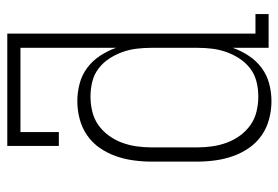

<svg xmlns="http://www.w3.org/2000/svg" viewBox="-142 -634 783 540"><g transform="rotate(-90 250.0 -363.5)"><path d="M236 8Q211 8 186 1.5Q161 -5 140 -19.5Q119 -34 104.5 -55Q90 -76 81.5 -100Q73 -124 69.5 -149.5Q66 -175 66 -200V-330Q66 -355 69.5 -380.5Q73 -406 81.5 -430Q90 -454 104.5 -475Q119 -496 140 -510.5Q161 -525 186 -531.5Q211 -538 236 -538Q261 -538 285.5 -531.5Q310 -525 330 -510Q350 -495 364 -473.5Q378 -452 386 -429V-698H149V-590H110V-735H426V-37H481V0H386V-101Q378 -78 364 -56.5Q350 -35 330 -20Q310 -5 285.5 1.5Q261 8 236 8ZM249 -29Q270 -29 290.5 -34Q311 -39 327.5 -51.5Q344 -64 355.5 -81.5Q367 -99 374 -118.5Q381 -138 383.5 -158.5Q386 -179 386 -200V-330Q386 -351 383.5 -371.5Q381 -392 374 -411.5Q367 -431 355.5 -448.5Q344 -466 327.5 -478.5Q311 -491 290.5 -496Q270 -501 249 -501Q228 -501 207 -496Q186 -491 169 -479Q152 -467 139.5 -450Q127 -433 119.5 -413Q112 -393 109 -372Q106 -351 106 -330V-200Q106 -179 109 -158Q112 -137 119.5 -117Q127 -97 139.5 -80Q152 -63 169 -51Q186 -39 207 -34Q228 -29 249 -29Z"/></g></svg>

Font: Iosevka Slab Extralight
Style: Regular
Weight: 200
Monospace: yes
Designer: Belleve Invis
Foundry: Belleve Invis
Version: Version 11.1.1; ttfautohint (v1.8.3)